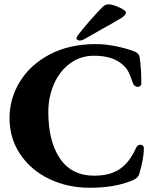

<svg xmlns="http://www.w3.org/2000/svg" viewBox="-20 -872 749 906"><path d="M25 -315Q25 -407 74 -487Q123 -567 215.5 -615.5Q308 -664 433 -664Q477 -664 528.5 -653.5Q580 -643 617 -628Q637 -619 639 -601Q647 -546 647 -480Q647 -471 642 -466.5Q637 -462 630 -462Q623 -462 616.5 -466.5Q610 -471 607 -480Q597 -509 589 -527Q581 -545 566 -560Q519 -609 424 -609Q359 -609 310 -572.5Q261 -536 234.5 -475Q208 -414 208 -344Q208 -205 263 -124Q318 -43 424 -43Q498 -43 544 -73.5Q590 -104 621 -172Q628 -189 643 -189Q650 -189 654.5 -184.5Q659 -180 659 -172Q659 -126 638 -54Q633 -34 612 -24Q528 14 404 14Q299 14 212.5 -27.5Q126 -69 75.5 -144Q25 -219 25 -315ZM341 -691Q341 -698 353 -713Q413 -788 465 -840Q479 -854 500 -851Q517 -849 547 -835Q577 -821 574 -810Q571 -799 554 -788Q506 -759 458 -733L381 -689Q373 -684 365 -682Q357 -680 354 -681Q341 -684 341 -691Z"/></svg>

Font: EB Garamond ExtraBold
Style: Regular
Weight: 800
Designer: Georg Duffner and Octavio Pardo
Foundry: Georg Duffner
Version: Version 1.000